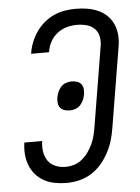

<svg xmlns="http://www.w3.org/2000/svg" viewBox="-53 -785 607 835"><g transform="rotate(-5 250.0 -367.5)"><path d="M205 8Q179 8 154 3.5Q129 -1 107.5 -12.5Q86 -24 70 -42Q54 -60 45 -83Q36 -106 34 -131.5Q32 -157 36 -183H114Q110 -160 113.5 -137Q117 -114 129 -96.5Q141 -79 162 -70.5Q183 -62 206 -62Q225 -62 244 -68Q263 -74 278.5 -87Q294 -100 306 -117Q318 -134 326 -152Q334 -170 338.5 -188.5Q343 -207 346 -226L403 -571Q407 -592 403 -613Q399 -634 385 -648Q371 -662 350.5 -667.5Q330 -673 308 -673Q287 -673 264.5 -667Q242 -661 223 -646.5Q204 -632 192.5 -611Q181 -590 178 -569L177 -565H99L100 -571Q104 -595 113.5 -618Q123 -641 137.5 -661.5Q152 -682 172 -698.5Q192 -715 214.5 -725Q237 -735 261 -739Q285 -743 309 -743Q335 -743 359.5 -739Q384 -735 406.5 -725Q429 -715 446 -698Q463 -681 472.5 -658.5Q482 -636 483.5 -610.5Q485 -585 480 -559L423 -214Q419 -187 411 -160Q403 -133 389.5 -107.5Q376 -82 357 -59.5Q338 -37 313.5 -21.5Q289 -6 261 1Q233 8 205 8ZM246 -305Q234 -305 222.5 -308.5Q211 -312 204 -320.5Q197 -329 195.5 -341Q194 -353 196 -365Q198 -377 203 -389Q208 -401 217 -411Q226 -421 238.5 -425.5Q251 -430 263 -430Q275 -430 286.5 -426.5Q298 -423 305 -414.5Q312 -406 313.5 -394Q315 -382 313 -370Q311 -358 306 -346Q301 -334 292 -324Q283 -314 270.5 -309.5Q258 -305 246 -305Z"/></g></svg>

Font: Iosevka Algr
Style: Italic
Weight: 400
Italic angle: -9°
Monospace: yes
Designer: Belleve Invis
Foundry: Belleve Invis
Version: Version 26.0.2; ttfautohint (v1.8.3)